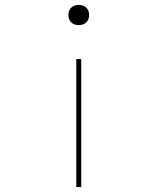

<svg xmlns="http://www.w3.org/2000/svg" viewBox="-20 -550 640 780"><path d="M290 -310H310V210H290ZM300 -530Q319 -530 330.5 -519Q342 -508 342 -489Q342 -470 330.5 -459Q319 -448 300 -448Q281 -448 269.5 -459Q258 -470 258 -489Q258 -508 269.5 -519Q281 -530 300 -530Z"/></svg>

Font: M PLUS Code Latin Expanded Thin
Style: Regular
Weight: 250
Width: 7
Designer: Coji Morishita
Foundry: UNDERFOREST DESIGN
Version: Version 1.002; ttfautohint (v1.8.3)